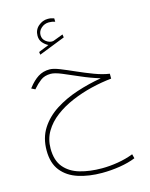

<svg xmlns="http://www.w3.org/2000/svg" viewBox="-144 -760 927 1188"><g transform="rotate(-15 319.5 -166.0)"><path d="M242.7 -513.2Q223.1 -522.9 207.8 -540.8Q192.4 -558.6 192.4 -585.4Q192.4 -623.5 219.7 -647Q247.1 -670.4 279.3 -670.4Q292 -670.4 299.8 -668.9Q307.6 -667.5 320.3 -663.1L320.8 -641.6Q302.2 -647.9 281.2 -647.9Q253.4 -647.9 232.4 -629.4Q211.4 -610.8 211.4 -585Q211.4 -558.1 233.2 -542.2Q254.9 -526.4 274.4 -528.8Q280.8 -529.3 288.1 -532.7L343.8 -553.7L346.7 -534.2L178.7 -468.3L176.3 -486.3ZM564 -243.2V-211.9Q500.5 -205.6 434.1 -189.5Q367.7 -173.3 306.2 -147.2Q244.6 -121.1 195.8 -84.2Q147 -47.4 118.4 1Q89.8 49.3 89.8 109.9Q89.8 186 126.5 229.7Q163.1 273.4 225.8 291.5Q288.6 309.6 366.7 309.6Q416 309.6 469 300.8Q522 292 568.4 273.9L575.2 301.3Q530.8 319.3 473.9 328.4Q417 337.4 359.4 337.4Q276.4 337.4 209 315.9Q141.6 294.4 102.3 245.4Q63 196.3 63 114.7Q63 34.2 100.8 -24.9Q138.7 -84 202.1 -124.8Q265.6 -165.5 343.8 -191.2Q421.9 -216.8 502.4 -230.5Q441.4 -249 384 -274.2Q326.7 -299.3 281 -318.4Q235.4 -337.4 210 -337.4Q169.9 -337.4 144.3 -317.6Q118.7 -297.9 98.6 -274.4L94.2 -269L70.3 -280.8L74.7 -286.6Q103.5 -324.2 135.7 -345Q168 -365.7 210.4 -365.7Q234.4 -365.7 275.4 -349.4Q316.4 -333 366.7 -310.5Q417 -288.1 468.3 -268.8Q519.5 -249.5 564 -243.2Z"/></g></svg>

Font: Vazirmatn FD NL Thin
Style: Regular
Weight: 100
Designer: Saber Rastikerdar
Foundry: Saber Rastikerdar
Version: Version 33.003